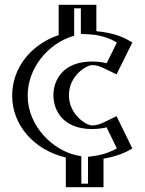

<svg xmlns="http://www.w3.org/2000/svg" viewBox="-20 -656 608 805"><path d="M281 129V8C158 -18 56 -125 56 -255C56 -375 141 -477 251 -513V-636H359V-527C460 -522 512 -480 512 -480L452 -359C452 -359 419 -383 366 -383C299 -383 244 -327 244 -257C244 -186 299 -130 366 -130C419 -130 452 -154 452 -154L512 -31C512 -31 469 1 389 12V129ZM296 114V-4.2L284.1 -6.7C167.1 -31.4 71 -133.2 71 -255C71 -367.7 151.1 -464.5 255.7 -498.7L266 -502.1V-621H344V-512.7L358.3 -512C429.2 -508.5 475.1 -485.6 492.7 -474.9L445.6 -379.9C428.3 -388.4 402 -398 366 -398C290.4 -398 229 -334.9 229 -257C229 -178.2 290.3 -115 366 -115C402.3 -115 430.2 -125.5 445.5 -133L492.6 -36.5C475.4 -26.8 440.1 -10.2 387 -2.9L374 -1.1V114ZM296 114H374V-1.1L387 -2.9C440.1 -10.2 475.4 -26.8 492.6 -36.5L445.5 -133C430.2 -125.5 402.3 -115 366 -115C290.3 -115 229 -178.2 229 -257C229 -334.9 290.4 -398 366 -398C402 -398 428.3 -388.4 445.6 -379.9L492.7 -474.9C475.1 -485.6 429.2 -508.5 358.3 -512L344 -512.7V-621H266V-502.1L255.7 -498.7C151.1 -464.5 71 -367.7 71 -255C71 -133.2 167.1 -31.4 284.1 -6.7L296 -4.2ZM281 129H389V12C444.3 4.4 481.4 -13 500 -23.5L512.3 -30.4L452.5 -153.1L439 -146.5C425 -139.7 399.3 -130 366 -130C299 -130 244 -186 244 -257C244 -327 299 -383 366 -383C399.3 -383 423.1 -374.2 439.1 -366.4L452.5 -359.9L512.3 -480.6L500.5 -487.7C481.2 -499.4 432.9 -523.3 359 -527V-636H251V-513C141 -477 56 -375 56 -255C56 -124.7 158 -18.4 281 8ZM321 114V-0.8L300.6 -5.1C203.2 -25.7 96 -126.2 96 -255C96 -373.2 183.9 -471.1 277.3 -501.7L291 -506.2V-621H319V-513.8L353.8 -512.1C411.6 -509.3 454.6 -487.6 470.1 -477.6L427.2 -391C409.6 -395.2 390.2 -398 366 -398C246.9 -398 204 -323.3 204 -257C204 -189.8 246.9 -115 366 -115C390.3 -115 412.5 -118.5 427 -121.9L470 -33.7C455.3 -25 420.9 -8.4 375.2 -2.1L349 1.5V114ZM256 129H414V9.2C472.4 -0.6 507.9 -18.1 525.9 -28.2L534.9 -33.3L468.7 -168.9L413.8 -142.2C400.3 -135.6 380.9 -130 366 -130C342.5 -130 269 -174.4 269 -257C269 -338.7 342.4 -383 366 -383C381.7 -383 398.4 -378.3 413.9 -370.8L468.6 -344.2L534.9 -477.9C509.4 -493.3 469.6 -517.3 384 -525.4V-636H226V-508.9C106.6 -468.3 31 -368.5 31 -255C31 -133.9 119.3 -28.2 256 4.5Z"/></svg>

Font: Hussar Outliner
Style: Regular
Weight: 700
Foundry: Cannot Into Space Fonts
Version: Version 0.92